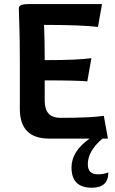

<svg xmlns="http://www.w3.org/2000/svg" viewBox="-20 -672 556 931"><path d="M196.8 -182.6Q196.8 -100.6 272.9 -100.6Q419.9 -100.6 483.4 -110.4L503.4 0H217.8Q76.2 0 76.2 -144.5V-375.5Q76.2 -486.8 73.7 -549.1Q71.3 -611.3 71.3 -631.8Q71.3 -641.6 82 -647Q92.8 -652.3 124.5 -652.3H474.6L455.1 -541.5Q370.6 -551.3 193.8 -551.3Q196.8 -470.7 196.8 -380.4Q360.4 -380.4 423.3 -390.1L403.3 -277.3Q360.4 -282.2 196.8 -282.2ZM425.3 238.3Q326.7 238.3 326.7 140.1Q326.7 61.5 414.6 0H477.1Q405.8 60.1 405.8 124.5Q405.8 173.3 454.6 173.3Q481.9 173.3 505.4 164.1Q505.4 238.3 425.3 238.3Z"/></svg>

Font: Bainsley
Style: Bold
Weight: 700
Designer: Paul James MIller
Foundry: High-Logic / Made with FontCreator
Version: Version 1.411;March 28, 2021;FontCreator 13.0.0.2683 64-bit